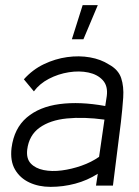

<svg xmlns="http://www.w3.org/2000/svg" viewBox="-20 -723 543 748"><path d="M177 5Q131 5 94.5 -12Q58 -29 38.5 -62.5Q19 -96 25 -147Q35 -223 84 -265Q133 -307 212 -317.5Q291 -328 390 -310L396 -349Q401 -388 380.5 -410.5Q360 -433 324.5 -440.5Q289 -448 248 -441.5Q207 -435 170.5 -416Q134 -397 112 -367L73 -414Q107 -452 151 -473Q195 -494 241.5 -500.5Q288 -507 330.5 -499.5Q373 -492 404 -472Q441 -452 452 -419Q463 -386 460 -342.5Q457 -299 451 -247L420 0H354L361 -46Q320 -20 273 -7.5Q226 5 177 5ZM366 -112 387 -257Q306 -268 240.5 -261.5Q175 -255 134 -225.5Q93 -196 86 -140Q82 -105 100 -86Q118 -67 150 -60.5Q182 -54 220.5 -59Q259 -64 297.5 -77.5Q336 -91 366 -112ZM260 -570 302 -703H361L305 -570Z"/></svg>

Font: Kulim Park Light
Style: Italic
Weight: 300
Italic angle: -8°
Designer: Noponies / Dale Sattler
Foundry: Noponies
Version: Version 1.000; ttfautohint (v1.8.3)